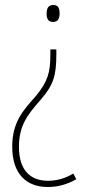

<svg xmlns="http://www.w3.org/2000/svg" viewBox="-20 -552 348 770"><path d="M219 -498C219 -518 214 -532 194 -532C174 -532 167 -519 167 -497C167 -477 173 -464 193 -464C214 -464 219 -480 219 -498ZM206 -335V-354H182V-335C182 -261 172 -226 124 -167C73 -110 29 -62 29 36C29 147 87 198 172 198C215 198 252 186 286 167L274 144C242 163 209 173 173 173C101 173 56 130 56 37C56 -49 91 -93 144 -153C194 -211 206 -248 206 -335Z"/></svg>

Font: Noto Sans Kannada Condensed Thin
Style: Regular
Weight: 100
Width: 3
Designer: Jelle Bosma - Monotype Design Team
Foundry: Monotype Imaging Inc.
Version: Version 2.005